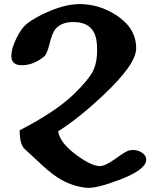

<svg xmlns="http://www.w3.org/2000/svg" viewBox="-20 -681 790 935"><path d="M399.9 233.4Q336.9 226.6 281.2 195.8Q238.8 172.4 188.5 126.5Q144.5 85.4 100.6 44.9Q76.2 23.9 75.7 -46.4Q252.4 -137.7 340.3 -223.1Q411.1 -292.5 431.6 -332.5Q457 -381.3 452.1 -461.4Q446.8 -573.7 337.4 -573.7Q277.8 -573.7 249 -538.6Q233.4 -518.1 220.7 -465.3Q209 -418 194.8 -405.8Q143.1 -363.3 86.4 -363.3Q35.2 -363.3 35.2 -408.7Q35.2 -443.8 59.6 -493.9Q84 -543.9 110.8 -565.4Q154.3 -598.6 219.2 -626Q304.2 -662.1 372.6 -661.1Q465.3 -659.7 546.4 -606.9Q643.1 -543.9 643.1 -445.8Q643.1 -368.2 485.8 -220.2Q365.7 -106.4 263.2 -41.5Q272 15.1 352.1 73.7Q423.8 126.5 464.8 127.9Q490.7 128.9 541 92.8Q595.2 53.7 609.4 51.3Q618.2 49.8 626.5 49.3Q653.8 49.3 674.1 64.5Q694.3 79.6 691.9 100.6Q687 147 561.5 194.8Q447.3 238.3 399.9 233.4Z"/></svg>

Font: Accordance
Style: Bold
Weight: 700
Version: Version 1.2 (build January 31, 2020) Miklal Software Solutio